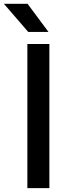

<svg xmlns="http://www.w3.org/2000/svg" viewBox="-49 -966 365 986"><path d="M91.5 0V-740H204.5V0ZM96 -802 -29 -946.5H92.5L200 -802Z"/></svg>

Font: Encode Sans Expanded Medium
Style: Regular
Weight: 500
Width: 7
Designer: Multiple Designers
Foundry: Impallari Type
Version: Version 2.000